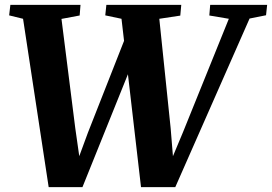

<svg xmlns="http://www.w3.org/2000/svg" viewBox="-20 -763 1115 787"><path d="M179.5 4 74.5 -686 17.5 -700 22.5 -743H310L306.5 -699.5L232 -685.5L288.5 -238L313 -66L283 -63.5L340.5 -219.5L505 -637.5L531.5 -526L318 4ZM558 4 478 -686 411.5 -700 416 -743H723L719 -699L633 -686L679.5 -237.5L693.5 -66L664.5 -64.5L730 -221L918 -686L838 -699.5L841.5 -743H1075L1070.5 -700.5L1003 -687L698.5 4Z"/></svg>

Font: Merriweather 48pt ExtraBold
Style: Italic
Weight: 800
Italic angle: -7.8°
Version: Version 2.101